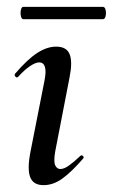

<svg xmlns="http://www.w3.org/2000/svg" viewBox="-20 -531 329 560"><path d="M107 9Q77 9 68 -14.5Q59 -38 69 -89L110 -297Q120 -349 94 -349Q84 -349 68 -338.5Q52 -328 33 -307Q29 -303 25 -307.5Q21 -312 24 -316Q60 -358 88.5 -376.5Q117 -395 144 -395Q174 -395 183 -373Q192 -351 183 -306L141 -89Q136 -60 141 -49Q146 -38 156 -38Q167 -38 181.5 -48.5Q196 -59 214 -76Q218 -80 222 -76Q226 -72 222 -68Q190 -31 163 -11Q136 9 107 9ZM48 -475Q43 -475 41 -484Q39 -493 41 -502Q43 -511 48 -511H280Q286 -511 288 -502Q290 -493 288 -484Q286 -475 280 -475Z"/></svg>

Font: Cormorant Light SemiBold
Style: Italic
Weight: 600
Italic angle: -10°
Version: Version 4.000